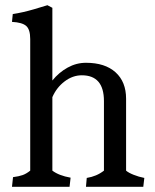

<svg xmlns="http://www.w3.org/2000/svg" viewBox="-20 -717 594 737"><path d="M96 -62V-567Q96 -604 80.5 -617.5Q65 -631 26 -633L29 -663Q68 -669 110.5 -681.5Q153 -694 162 -697L181 -687V-408Q206 -439 239.5 -457.5Q273 -476 310 -476Q383 -476 423.5 -439.5Q464 -403 464 -338V-62Q473 -54 493 -46Q513 -38 534 -34L530 0H310L313 -34Q351 -40 379 -62V-329Q379 -428 294 -428Q259 -428 228 -404.5Q197 -381 181 -344V-62Q206 -43 251 -35L247 0H26L30 -37Q53 -40 67 -45Q81 -50 96 -62Z"/></svg>

Font: Caladea
Style: Regular
Weight: 400
Designer: Carolina Giovagnoli and Andres Torresi
Foundry: Carolina Giovagnoli & Andres Torresi
Version: Version 1.001